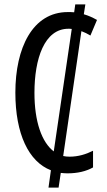

<svg xmlns="http://www.w3.org/2000/svg" viewBox="-20 -780 486 875"><path d="M287 10C333 10 372 1 404 -17V-93C372 -77 337 -66 297 -66C287 -66 277 -67 268 -69L351 -638C365 -633 379 -626 392 -618L422 -689C403 -700 383 -709 362 -715L369 -760H323L318 -724C308 -725 299 -725 289 -725C128 -725 50 -561 50 -358C50 -169 111 -43 212 -4L201 75H247L257 8C267 9 277 10 287 10ZM137 -357C137 -512 182 -649 292 -649C297 -649 302 -649 307 -648L225 -90C170 -132 137 -226 137 -357Z"/></svg>

Font: Noto Sans UI Condensed
Style: Regular
Weight: 400
Width: 3
Designer: Monotype Design Team
Foundry: Monotype Imaging Inc.
Version: Version 1.901